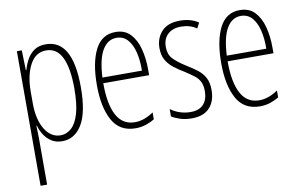

<svg xmlns="http://www.w3.org/2000/svg" viewBox="-79 -689 1681 1072"><g transform="rotate(-10 762.0 -152.5)"><path d="M235 -539Q387 -539 387 -270Q387 -126 345.5 -58Q304 10 234 10Q197 10 172 -6.5Q147 -23 131 -48Q115 -73 108 -100H105Q105 -88 106 -70Q107 -52 107 -29V234H70V-529H98L101 -416H104Q113 -449 129 -477Q145 -505 170.5 -522Q196 -539 235 -539ZM231 -505Q171 -505 139 -445Q107 -385 107 -291V-228Q107 -135 141 -79.5Q175 -24 230 -24Q263 -24 290.5 -48Q318 -72 334 -125.5Q350 -179 350 -270Q350 -383 321 -444Q292 -505 231 -505Z M630 -539Q683 -539 714.5 -505.5Q746 -472 760 -418Q774 -364 774 -303V-269H514Q514 -149 548 -86.5Q582 -24 651 -24Q704 -24 757 -61V-22Q735 -8 707.5 1Q680 10 649 10Q559 10 518 -64.5Q477 -139 477 -264Q477 -391 514.5 -465Q552 -539 630 -539ZM630 -506Q580 -506 550 -455.5Q520 -405 515 -301H739Q740 -357 729 -403.5Q718 -450 693.5 -478Q669 -506 630 -506Z M1103 -127Q1103 -64 1069 -27Q1035 10 968 10Q931 10 902 0.5Q873 -9 854 -21V-63Q876 -46 905.5 -36Q935 -26 967 -26Q1016 -26 1040.5 -53Q1065 -80 1065 -128Q1065 -160 1054.5 -181Q1044 -202 1023.5 -217.5Q1003 -233 974 -252Q940 -272 913.5 -293Q887 -314 872 -341Q857 -368 857 -408Q857 -463 891.5 -501Q926 -539 996 -539Q1056 -539 1100 -510L1084 -479Q1047 -505 995 -505Q949 -505 921 -479.5Q893 -454 893 -407Q893 -366 916.5 -340.5Q940 -315 988 -285Q1021 -265 1047 -245Q1073 -225 1088 -197.5Q1103 -170 1103 -127Z M1335 -539Q1388 -539 1419.5 -505.5Q1451 -472 1465 -418Q1479 -364 1479 -303V-269H1219Q1219 -149 1253 -86.5Q1287 -24 1356 -24Q1409 -24 1462 -61V-22Q1440 -8 1412.5 1Q1385 10 1354 10Q1264 10 1223 -64.5Q1182 -139 1182 -264Q1182 -391 1219.5 -465Q1257 -539 1335 -539ZM1335 -506Q1285 -506 1255 -455.5Q1225 -405 1220 -301H1444Q1445 -357 1434 -403.5Q1423 -450 1398.5 -478Q1374 -506 1335 -506Z"/></g></svg>

Font: Noto Sans Malayalam ExtraCondensed ExtraLight
Style: Regular
Weight: 200
Width: 2
Designer: Jelle Bosma - Monotype Design Team
Foundry: Monotype Imaging Inc.
Version: Version 2.104; ttfautohint (v1.8.4.7-5d5b)